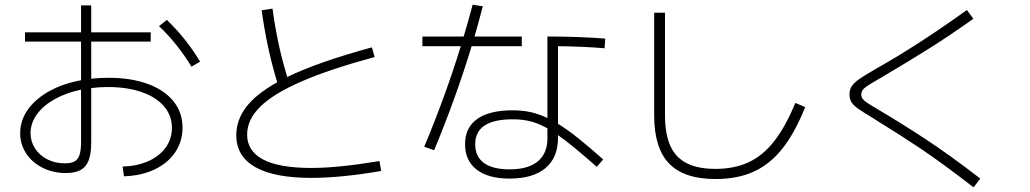

<svg xmlns="http://www.w3.org/2000/svg" viewBox="-20 -763 4361 813"><path d="M708 -221.7Q708 -273.4 674.8 -312.5Q641.6 -351.6 580.1 -373Q518.6 -394.5 436.5 -394.5Q399.9 -394.5 366.2 -390.1V-159.2Q366.2 -112.3 355.5 -84.2Q344.7 -56.2 321.5 -43.2Q298.3 -30.3 258.8 -30.3Q204.6 -30.3 160.4 -52.5Q116.2 -74.7 90.8 -113.3Q65.4 -151.9 65.4 -199.2Q65.4 -252.9 97.9 -298.8Q130.4 -344.7 188.7 -377Q247.1 -409.2 323.2 -423.3V-586.9H85.9V-626H323.2V-740.2H366.2V-626H618.2V-586.9H366.2V-429.7Q398.9 -433.6 440.4 -433.6Q534.7 -433.6 605.5 -407.7Q676.3 -381.8 714.6 -334.2Q752.9 -286.6 752.9 -222.7Q752.9 -164.1 721.7 -117.9Q690.4 -71.8 634 -45.2Q577.6 -18.6 504.9 -16.6L499 -57.6Q561 -59.6 608.4 -80.8Q655.8 -102.1 681.9 -138.7Q708 -175.3 708 -221.7ZM653.3 -652.3 686.5 -678.7Q729 -637.7 763.2 -594.7Q797.4 -551.8 827.1 -502L791 -480.5Q730 -580.1 653.3 -652.3ZM254.9 -71.3Q280.8 -71.3 295.4 -79.3Q310.1 -87.4 316.7 -106.9Q323.2 -126.5 323.2 -162.1V-383.3Q259.8 -370.1 211.4 -343Q163.1 -315.9 136.2 -278.8Q109.4 -241.7 109.4 -199.2Q109.4 -163.6 128.4 -134.3Q147.5 -105 180.7 -88.1Q213.9 -71.3 254.9 -71.3Z M980.5 -190.4Q980.5 -254.9 1022.7 -310.1Q1064.9 -365.2 1153.8 -414.6Q1130.9 -490.7 1115 -564.7Q1099.1 -638.7 1087.9 -719.7L1133.8 -726.6Q1144.5 -648.9 1159.4 -579.1Q1174.3 -509.3 1196.3 -437Q1325.7 -500 1554.7 -562.5L1566.4 -521.5Q1377 -470.2 1258.1 -418.7Q1139.2 -367.2 1082.8 -312Q1026.4 -256.8 1026.4 -193.4Q1026.4 -123 1094.5 -87.4Q1162.6 -51.8 1298.8 -51.8Q1411.1 -51.8 1586.9 -81.1L1593.8 -39.1Q1516.1 -25.4 1439.7 -17.6Q1363.3 -9.8 1297.9 -9.8Q1141.1 -9.8 1060.8 -55.4Q980.5 -101.1 980.5 -190.4Z M1949.2 -152.3Q1949.2 -222.7 2000.7 -259.3Q2052.2 -295.9 2151.4 -295.9Q2191.4 -295.9 2226.3 -288.3Q2261.2 -280.8 2297.9 -263.2V-608.4Q2431.6 -608.4 2543 -599.6L2540 -558.6Q2456.1 -565.9 2342.8 -567.4V-238.8Q2381.3 -215.3 2427.2 -178.7Q2473.1 -142.1 2534.2 -87.9L2506.8 -56.6Q2401.4 -149.9 2342.8 -190.9V-179.7Q2342.8 -95.7 2289.8 -51.3Q2236.8 -6.8 2137.7 -6.8Q2047.4 -6.8 1998.3 -44.9Q1949.2 -83 1949.2 -152.3ZM1931.2 -567.4H1768.6V-608.4H1943.4Q1958 -656.2 1981.4 -743.2L2024.4 -736.3Q2006.3 -667 1989.3 -608.4H2189.5V-567.4H1977.1Q1910.6 -349.1 1818.4 -127L1776.4 -141.6Q1868.2 -361.8 1931.2 -567.4ZM2137.7 -45.9Q2216.3 -45.9 2257.1 -79.6Q2297.9 -113.3 2297.9 -176.8V-219.7Q2259.8 -240.7 2226.1 -249.3Q2192.4 -257.8 2151.4 -257.8Q2071.3 -257.8 2031.7 -231.4Q1992.2 -205.1 1992.2 -152.3Q1992.2 -100.1 2029.1 -73Q2065.9 -45.9 2137.7 -45.9Z M2750 -274.4V-709H2795.9V-274.4Q2795.9 -195.3 2818.4 -145.5Q2840.8 -95.7 2887.9 -71.8Q2935.1 -47.9 3009.8 -47.9Q3089.8 -47.9 3150.4 -76.2Q3210.9 -104.5 3258.5 -165.5Q3306.2 -226.6 3347.7 -327.1L3389.6 -309.6Q3345.7 -200.2 3292.7 -133.5Q3239.7 -66.9 3170.9 -35.9Q3102.1 -4.9 3009.8 -4.9Q2876.5 -4.9 2813.2 -70.6Q2750 -136.2 2750 -274.4Z M3693.4 -252Q3685.5 -257.8 3681.6 -259.8Q3633.8 -288.6 3614 -302.5Q3594.2 -316.4 3585.7 -329.8Q3577.1 -343.3 3577.1 -363.3Q3577.1 -383.8 3586.9 -398.4Q3596.7 -413.1 3619.1 -428.7Q3641.6 -444.3 3692.4 -473.6Q3867.2 -571.8 4074.2 -720.7L4101.6 -683.6Q3992.7 -606.4 3908.2 -553.7Q3823.7 -501 3729.5 -445.3L3716.8 -437.5Q3674.8 -413.6 3658 -402.8Q3641.1 -392.1 3634 -383.3Q3627 -374.5 3627 -363.3Q3627 -352.1 3632.6 -344.5Q3638.2 -336.9 3653.1 -326.9Q3668 -316.9 3704.1 -295.9Q3800.3 -238.8 3898.7 -174.3Q3997.1 -109.9 4130.9 -6.8L4102.5 30.3Q3969.2 -72.8 3878.2 -133.8Q3787.1 -194.8 3693.4 -252Z"/></svg>

Font: Pretendard GOV ExtraLight
Style: Regular
Weight: 200
Designer: Base glyphs from Inter by Rasmus Andersson; Hangeul glyphs from Noto Sans CJK(Source Han Sans) by Jang Soo-young and Kan
Foundry: Kil Hyung-jin
Version: Version 1.309